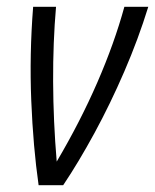

<svg xmlns="http://www.w3.org/2000/svg" viewBox="-20 -542 454 562"><path d="M93 0Q77 -112 71.5 -247.5Q66 -383 77 -522H144Q135 -419 135.5 -303Q136 -187 146 -69Q215 -186 265 -301Q315 -416 344 -522H414Q385 -428 344 -333Q303 -238 256.5 -152.5Q210 -67 165 0Z"/></svg>

Font: Ubuntu Sans Condensed
Style: Italic
Weight: 400
Width: 3
Italic angle: -13.5°
Designer: Dalton Maag Ltd
Foundry: Dalton Maag Ltd
Version: Version 1.006; ttfautohint (v1.8.4.7-5d5b)